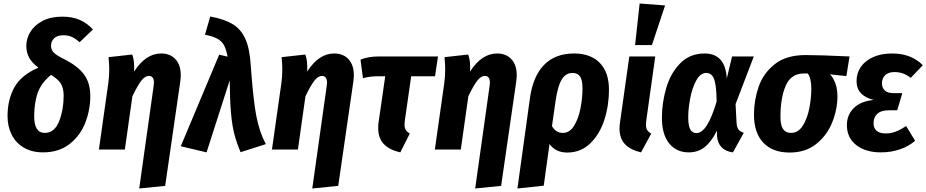

<svg xmlns="http://www.w3.org/2000/svg" viewBox="-20 -853 5283 1095"><path d="M510 -685 434 -612Q411 -633 389.5 -642.5Q368 -652 342 -652Q307 -652 289 -635Q271 -618 271 -592Q271 -569 286.5 -553Q302 -537 347 -515Q423 -477 459 -428.5Q495 -380 495 -305Q495 -228 467 -154.5Q439 -81 378 -32.5Q317 16 225 16Q162 16 116 -11Q70 -38 46.5 -85Q23 -132 23 -191Q23 -285 62.5 -355.5Q102 -426 199 -467Q161 -496 145.5 -525.5Q130 -555 130 -592Q130 -633 153 -671Q176 -709 222.5 -733.5Q269 -758 335 -758Q394 -758 436 -739Q478 -720 510 -685ZM175 -189Q175 -95 235 -95Q291 -95 317 -161Q343 -227 343 -307Q343 -351 327 -376.5Q311 -402 271 -426Q214 -379 194.5 -322Q175 -265 175 -189Z M856 -361Q858 -377 858 -381Q858 -420 829 -420Q807 -420 786 -393Q765 -366 735 -304L692 0H544L598 -381Q603 -417 603 -458Q603 -489 599 -527L734 -542Q741 -524 743.5 -502.5Q746 -481 745 -445Q811 -548 899 -548Q951 -548 981 -515Q1011 -482 1011 -424Q1011 -407 1008 -387L922 207L774 222Z M1410 -481Q1424 -285 1441.5 -193Q1459 -101 1496 -31L1352 15Q1329 -40 1316.5 -88Q1304 -136 1297.5 -207.5Q1291 -279 1290 -395L1158 16L1011 -19L1230 -541L1278 -530Q1270 -572 1257.5 -595Q1245 -618 1220 -632Q1195 -646 1149 -655L1179 -759Q1259 -744 1306 -716Q1353 -688 1378.5 -633Q1404 -578 1410 -481Z M1843 -361Q1845 -377 1845 -381Q1845 -420 1816 -420Q1794 -420 1773 -393Q1752 -366 1722 -304L1679 0H1531L1585 -381Q1590 -417 1590 -458Q1590 -489 1586 -527L1721 -542Q1728 -524 1730.5 -502.5Q1733 -481 1732 -445Q1798 -548 1886 -548Q1938 -548 1968 -515Q1998 -482 1998 -424Q1998 -407 1995 -387L1909 207L1761 222Z M2289 -167Q2287 -149 2287 -143Q2287 -124 2294 -112.5Q2301 -101 2317 -91L2263 16Q2201 2 2169 -31.5Q2137 -65 2137 -122Q2137 -143 2139 -155L2177 -418H2132Q2089 -418 2050 -407L2036 -513Q2080 -531 2140 -531H2478L2461 -418H2325Z M2772 -361Q2774 -377 2774 -381Q2774 -420 2745 -420Q2723 -420 2702 -393Q2681 -366 2651 -304L2608 0H2460L2514 -381Q2519 -417 2519 -458Q2519 -489 2515 -527L2650 -542Q2657 -524 2659.5 -502.5Q2662 -481 2661 -445Q2727 -548 2815 -548Q2867 -548 2897 -515Q2927 -482 2927 -424Q2927 -407 2924 -387L2838 207L2690 222Z M3453 -341Q3453 -251 3426.5 -169Q3400 -87 3346 -35Q3292 17 3215 17Q3148 17 3114 -32L3081 206L2931 222L3002 -291Q3019 -417 3082.5 -482.5Q3146 -548 3254 -548Q3348 -548 3400.5 -494.5Q3453 -441 3453 -341ZM3302 -349Q3302 -397 3288 -417Q3274 -437 3245 -437Q3206 -437 3183 -398.5Q3160 -360 3148 -274L3128 -134Q3150 -95 3190 -95Q3229 -95 3254 -135.5Q3279 -176 3290.5 -235Q3302 -294 3302 -349Z M3666 -167Q3664 -147 3664 -142Q3664 -123 3671 -111.5Q3678 -100 3694 -91L3636 16Q3575 2 3544 -31Q3513 -64 3513 -121Q3513 -137 3516 -155L3569 -531H3717ZM3628 -833 3773 -822 3698 -596H3602Z M4125 -405 4155 -531H4279L4175 -259L4181 -148Q4183 -125 4193 -113Q4203 -101 4222 -96L4160 16Q4119 11 4095.5 -13Q4072 -37 4069 -79V-108Q4038 -46 4000 -15Q3962 16 3908 16Q3838 16 3796.5 -35Q3755 -86 3755 -181Q3755 -268 3780 -352.5Q3805 -437 3860 -492.5Q3915 -548 3998 -548Q4117 -548 4125 -405ZM3905 -185Q3905 -137 3916.5 -115.5Q3928 -94 3952 -94Q4014 -94 4067 -274Q4066 -367 4052.5 -402Q4039 -437 4008 -437Q3974 -437 3950.5 -393.5Q3927 -350 3916 -290.5Q3905 -231 3905 -185Z M4280 -199Q4280 -281 4306.5 -358Q4333 -435 4398.5 -487Q4464 -539 4575 -539Q4657 -539 4825 -531L4807 -419L4714 -429Q4732 -410 4744 -378Q4756 -346 4756 -304Q4756 -231 4727 -157Q4698 -83 4636.5 -33Q4575 17 4483 17Q4387 17 4333.5 -39Q4280 -95 4280 -199ZM4607 -347Q4607 -406 4587 -434H4564Q4492 -434 4461.5 -365Q4431 -296 4431 -186Q4431 -139 4446 -117Q4461 -95 4491 -95Q4533 -95 4559 -137Q4585 -179 4596 -237Q4607 -295 4607 -347Z M4810 -139Q4810 -198 4849.5 -237Q4889 -276 4963 -283Q4865 -307 4865 -391Q4865 -436 4889.5 -471.5Q4914 -507 4960 -527.5Q5006 -548 5068 -548Q5177 -548 5243 -481L5174 -409Q5152 -426 5130 -434Q5108 -442 5081 -442Q5047 -442 5028.5 -424.5Q5010 -407 5010 -378Q5010 -352 5026 -337Q5042 -322 5074 -322H5126L5097 -224H5051Q5005 -224 4983.5 -204Q4962 -184 4962 -150Q4962 -122 4979.5 -107Q4997 -92 5032 -92Q5061 -92 5087.5 -102Q5114 -112 5148 -134L5199 -50Q5162 -18 5111.5 -1Q5061 16 5003 16Q4917 16 4863.5 -25.5Q4810 -67 4810 -139Z"/></svg>

Font: Fira Sans Condensed
Style: Bold Italic
Weight: 700
Width: 3
Italic angle: -8°
Designer: Carrois Corporate & Edenspiekermann AG
Foundry: Carrois Corporate GbR & Edenspiekermann AG
Version: Version 4.203